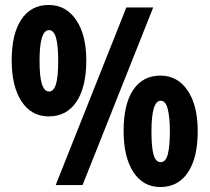

<svg xmlns="http://www.w3.org/2000/svg" viewBox="-20 -744 843 772"><path d="M176 -724Q245 -724 286 -664Q327 -604 327 -501Q327 -394 287.5 -335Q248 -276 176 -276Q106 -276 66.5 -336.5Q27 -397 27 -501Q27 -608 66 -666Q105 -724 176 -724ZM596 -714 312 0H204L488 -714ZM177 -623Q139 -623 139 -499Q139 -436 148.5 -406Q158 -376 177 -376Q196 -376 205 -405.5Q214 -435 214 -499Q214 -563 205 -593Q196 -623 177 -623ZM625 -440Q694 -440 734.5 -380Q775 -320 775 -217Q775 -109 735.5 -50.5Q696 8 625 8Q555 8 516 -52.5Q477 -113 477 -217Q477 -325 515.5 -382.5Q554 -440 625 -440ZM626 -339Q589 -339 589 -215Q589 -152 597.5 -122Q606 -92 626 -92Q647 -92 655 -125Q663 -158 663 -215Q663 -272 654.5 -305.5Q646 -339 626 -339Z"/></svg>

Font: Noto Sans Lao Looped ExtraCondensed ExtraBold
Style: Regular
Weight: 800
Width: 2
Designer: Mark Frömberg, Ben Mitchell
Foundry: The Fontpad Ltd
Version: Version 1.002; ttfautohint (v1.8.4.7-5d5b)